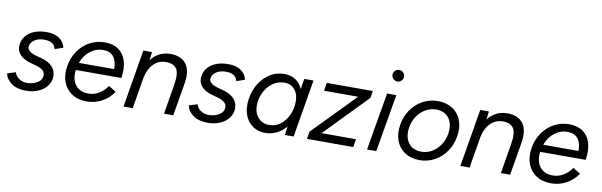

<svg xmlns="http://www.w3.org/2000/svg" viewBox="-48 -1171 5138 1639"><g transform="rotate(10 2521.0 -352.0)"><path d="M17.5 -106.3 89.7 -129Q99.2 -94.2 129.4 -74.8Q159.7 -55.3 197.8 -55.3Q249 -55.3 288 -79.2Q327 -103.2 327 -145.5Q327 -170.8 306.7 -187.7Q286.3 -204.5 243.7 -216.5L198 -229Q141.3 -244.7 109.9 -276.1Q78.5 -307.5 78.5 -348.7Q78.5 -397.5 104.8 -434.7Q131.2 -471.8 179 -491.9Q226.8 -512 288.5 -512Q356.7 -512 398.7 -483.7Q440.7 -455.3 452.2 -405.3L380.8 -380.7Q371 -415.7 346.9 -430.1Q322.8 -444.5 277 -444.5Q227.7 -444.5 193.2 -419.8Q158.7 -395 158.7 -358.5Q158.7 -340.2 178.7 -323.8Q198.7 -307.5 237.3 -297.2L278.2 -286.3Q345.5 -268 378.2 -233.3Q410.8 -198.7 410.8 -150.8Q410.8 -103.5 382.8 -66.2Q354.7 -29 306.8 -8.5Q259 12 202.5 12Q122.3 12 74.4 -22.3Q26.5 -56.7 17.5 -106.3Z M512.3 -257Q524.5 -332.3 565.2 -390.5Q605.8 -448.7 666.6 -480.8Q727.3 -512.8 798.2 -511.8Q870.3 -510.7 916.8 -476.2Q963.2 -441.8 980.5 -380Q997.8 -318.2 984.2 -236.7H590Q582.7 -183.8 597.2 -143Q611.8 -102.2 645.2 -79.6Q678.7 -57 725.5 -56.7Q778.5 -56.2 821.7 -82.2Q864.8 -108.2 893.2 -151.2L957.2 -111.7Q917.7 -52.3 855.8 -19.6Q794 13.2 721.8 12Q648.5 10.8 596.4 -23.8Q544.3 -58.5 521.8 -119.3Q499.3 -180.2 512.3 -257ZM792.8 -445.3Q730.7 -445.8 679.8 -406.5Q629 -367.2 605 -300.8H911Q912 -368 882.2 -406.4Q852.5 -444.8 792.8 -445.3Z M1129 -500H1204L1193 -408L1125 0H1045ZM1439.2 -257.7 1520.8 -262.7 1476.2 0H1396.2ZM1338.8 -437.2Q1271.7 -437.5 1226.8 -389.7Q1181.8 -341.8 1167.3 -256.8L1128.3 -260.2Q1142.2 -339.7 1173.8 -396Q1205.5 -452.3 1253.6 -482.2Q1301.7 -512 1363 -512Q1456.7 -512 1499.9 -454Q1543.2 -396 1524.2 -284.3L1520 -257.7H1439.2Q1456.2 -360.5 1429 -398.7Q1401.8 -436.8 1338.8 -437.2Z M1592.5 -106.3 1664.7 -129Q1674.2 -94.2 1704.4 -74.8Q1734.7 -55.3 1772.8 -55.3Q1824 -55.3 1863 -79.2Q1902 -103.2 1902 -145.5Q1902 -170.8 1881.7 -187.7Q1861.3 -204.5 1818.7 -216.5L1773 -229Q1716.3 -244.7 1684.9 -276.1Q1653.5 -307.5 1653.5 -348.7Q1653.5 -397.5 1679.8 -434.7Q1706.2 -471.8 1754 -491.9Q1801.8 -512 1863.5 -512Q1931.7 -512 1973.7 -483.7Q2015.7 -455.3 2027.2 -405.3L1955.8 -380.7Q1946 -415.7 1921.9 -430.1Q1897.8 -444.5 1852 -444.5Q1802.7 -444.5 1768.2 -419.8Q1733.7 -395 1733.7 -358.5Q1733.7 -340.2 1753.7 -323.8Q1773.7 -307.5 1812.3 -297.2L1853.2 -286.3Q1920.5 -268 1953.2 -233.3Q1985.8 -198.7 1985.8 -150.8Q1985.8 -103.5 1957.8 -66.2Q1929.7 -29 1881.8 -8.5Q1834 12 1777.5 12Q1697.3 12 1649.4 -22.3Q1601.5 -56.7 1592.5 -106.3Z M2455.8 -93 2523.8 -500H2603.8L2519.8 0H2443.8ZM2083 -207.8Q2085.2 -286.5 2119.5 -356.5Q2153.8 -426.5 2213.9 -469.2Q2274 -512 2349.7 -512Q2436.7 -512 2483.4 -452.8Q2530.2 -393.7 2526.5 -295.5Q2524.3 -198.3 2488.5 -128.8Q2452.7 -59.2 2395.8 -23.6Q2338.8 12 2275.5 12Q2217.2 12 2172.6 -15.8Q2128 -43.7 2104.3 -93.8Q2080.7 -143.8 2083 -207.8ZM2485.8 -293Q2487 -358.7 2453.8 -398.9Q2420.5 -439.2 2363.8 -439.2Q2306.7 -439.2 2261.3 -406.1Q2216 -373 2190.4 -319.7Q2164.8 -266.3 2164.2 -209.5Q2163.2 -143.8 2199.8 -102.2Q2236.3 -60.7 2296.8 -60.7Q2352.3 -60.7 2395.2 -94.6Q2438.2 -128.5 2461.7 -182.3Q2485.2 -236.2 2485.8 -293Z M2646 -64.2 3055.5 -484.2 3107.8 -438.3 2700.2 -19ZM2646 -64.2 2699.5 -69.8H3048L3036.5 0H2635ZM2719 -500H3118L3107.8 -438.3L3053.5 -430H2707.5Z M3241.7 -500H3321.7L3236 0H3156ZM3259.2 -666.3Q3259.2 -687.3 3274.2 -701.8Q3289.2 -716.3 3309.2 -716.3Q3330.2 -716.3 3344.7 -701.8Q3359.2 -687.3 3359.2 -666.3Q3359.2 -646.3 3344.7 -631.3Q3330.2 -616.3 3309.2 -616.3Q3289.2 -616.3 3274.2 -631.3Q3259.2 -646.3 3259.2 -666.3Z M3398.3 -257Q3410.3 -331.3 3450.7 -389.2Q3491 -447 3551.1 -479.5Q3611.2 -512 3681.3 -512Q3755.5 -512 3808.7 -477.7Q3861.8 -443.3 3884.7 -382.2Q3907.5 -321 3894.3 -243Q3882.3 -168.7 3842 -110.8Q3801.7 -53 3741.7 -20.5Q3681.7 12 3612.3 12Q3538.3 12 3485.1 -22.3Q3431.8 -56.7 3408.5 -117.9Q3385.2 -179.2 3398.3 -257ZM3815.3 -252.2Q3824.5 -306.5 3810.4 -349.1Q3796.3 -391.7 3762.2 -415.1Q3728.2 -438.5 3679.7 -438.5Q3630.8 -438.5 3587.9 -414.2Q3545 -389.8 3515.7 -346.5Q3486.3 -303.2 3477.3 -247.8Q3468.2 -193.5 3482.7 -150.8Q3497.2 -108.2 3531.3 -84.8Q3565.5 -61.5 3614 -61.5Q3662.8 -61.5 3705.2 -85.8Q3747.7 -110.2 3777 -153.5Q3806.3 -196.8 3815.3 -252.2Z M4049 -500H4124L4113 -408L4045 0H3965ZM4359.2 -257.7 4440.8 -262.7 4396.2 0H4316.2ZM4258.8 -437.2Q4191.7 -437.5 4146.8 -389.7Q4101.8 -341.8 4087.3 -256.8L4048.3 -260.2Q4062.2 -339.7 4093.8 -396Q4125.5 -452.3 4173.6 -482.2Q4221.7 -512 4283 -512Q4376.7 -512 4419.9 -454Q4463.2 -396 4444.2 -284.3L4440 -257.7H4359.2Q4376.2 -360.5 4349 -398.7Q4321.8 -436.8 4258.8 -437.2Z M4537.3 -257Q4549.5 -332.3 4590.2 -390.5Q4630.8 -448.7 4691.6 -480.8Q4752.3 -512.8 4823.2 -511.8Q4895.3 -510.7 4941.8 -476.2Q4988.2 -441.8 5005.5 -380Q5022.8 -318.2 5009.2 -236.7H4615Q4607.7 -183.8 4622.2 -143Q4636.8 -102.2 4670.2 -79.6Q4703.7 -57 4750.5 -56.7Q4803.5 -56.2 4846.7 -82.2Q4889.8 -108.2 4918.2 -151.2L4982.2 -111.7Q4942.7 -52.3 4880.8 -19.6Q4819 13.2 4746.8 12Q4673.5 10.8 4621.4 -23.8Q4569.3 -58.5 4546.8 -119.3Q4524.3 -180.2 4537.3 -257ZM4817.8 -445.3Q4755.7 -445.8 4704.8 -406.5Q4654 -367.2 4630 -300.8H4936Q4937 -368 4907.2 -406.4Q4877.5 -444.8 4817.8 -445.3Z"/></g></svg>

Font: Oak Sans Light Italic
Style: Regular
Weight: 400
Italic angle: -9.5°
Foundry: Erik Kennedy, Walven
Version: Version 1.000;Glyphs 3.1.2 (3151)